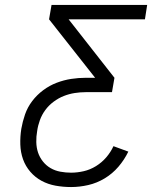

<svg xmlns="http://www.w3.org/2000/svg" viewBox="-20 -755 640 775"><path d="M267 0Q235 0 204.5 -5.5Q174 -11 148 -25Q122 -39 102.5 -61.5Q83 -84 73 -112Q63 -140 62 -171.5Q61 -203 66 -235Q71 -264 81 -293Q91 -322 110 -347Q129 -372 154.5 -391Q180 -410 209 -421Q238 -432 267.5 -436.5Q297 -441 326 -441H364L178 -677L188 -735H574L565 -677H257L442 -441L432 -383H326Q304 -383 281.5 -379.5Q259 -376 237.5 -367.5Q216 -359 196.5 -344.5Q177 -330 163 -311Q149 -292 141 -270Q133 -248 130 -226Q126 -204 126.5 -181.5Q127 -159 133.5 -139.5Q140 -120 153 -103.5Q166 -87 184 -76.5Q202 -66 223.5 -62Q245 -58 267 -58Q292 -58 318 -64Q344 -70 367.5 -84.5Q391 -99 409 -120Q427 -141 438 -165L498 -143Q482 -110 458 -82Q434 -54 402.5 -35Q371 -16 336 -8Q301 0 267 0Z"/></svg>

Font: Iosevka Curly Light Extended
Style: Italic
Weight: 300
Width: 7
Italic angle: -9°
Monospace: yes
Designer: Belleve Invis
Foundry: Belleve Invis
Version: Version 11.1.0; ttfautohint (v1.8.3)